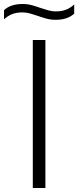

<svg xmlns="http://www.w3.org/2000/svg" viewBox="-62 -940 391 960"><path d="M102 0V-740H165V0ZM216 -841Q191 -841 168.8 -847.2Q146.5 -853.5 125.5 -861Q106.5 -867.5 88 -872.8Q69.5 -878 50 -878Q20.5 -878 -1 -869.5Q-22.5 -861 -42 -843.5V-889Q-9.5 -920 51 -920Q76 -920 98.2 -913.8Q120.5 -907.5 141.5 -900Q160.5 -894 179 -888.5Q197.5 -883 217 -883Q246.5 -883 268 -891.5Q289.5 -900 309 -917.5V-872Q276.5 -841 216 -841Z"/></svg>

Font: Encode Sans Expanded Expanded Light
Style: Regular
Weight: 300
Width: 7
Designer: Multiple Designers
Foundry: Impallari Type
Version: Version 3.000; ttfautohint (v1.8.3) -l 8 -r 50 -G 200 -x 14 